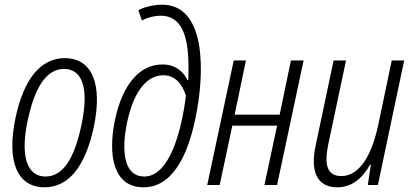

<svg xmlns="http://www.w3.org/2000/svg" viewBox="-20 -789 1755 819"><path d="M170 10C272 10 344 -78 380 -247C419 -433 372 -541 256 -541C154 -541 81 -453 46 -285C7 -100 54 10 170 10ZM174 -36C95 -36 65 -123 99 -279C130 -424 182 -495 253 -495C332 -495 361 -411 327 -254C296 -107 246 -36 174 -36Z M592 10C711 10 778 -115 813 -281C856 -485 858 -769 671 -769C639 -769 601 -761 570 -746L585 -702C611 -715 640 -722 665 -722C746 -722 784 -652 784 -506C784 -488 784 -465 783 -447H780C762 -484 728 -514 673 -514C573 -514 502 -425 471 -280C437 -118 468 10 592 10ZM595 -36C511 -36 495 -139 523 -271C549 -390 601 -468 677 -468C725 -468 757 -433 773 -381C756 -240 706 -36 595 -36Z M864 0H917L971 -253H1162L1108 0H1162L1275 -531H1221L1173 -300H981L1029 -531H977Z M1419 10C1480 10 1525 -27 1559 -87H1562L1549 0H1592L1704 -531H1651L1593 -254C1562 -111 1506 -38 1436 -38C1376 -38 1362 -85 1380 -172L1456 -531H1403L1327 -171C1302 -58 1332 10 1419 10Z"/></svg>

Font: Noto Sans Condensed Light
Style: Italic
Weight: 300
Width: 3
Italic angle: -12°
Designer: Monotype Design Team
Foundry: Monotype Imaging Inc.
Version: Version 2.013